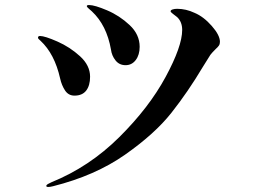

<svg xmlns="http://www.w3.org/2000/svg" viewBox="-20 -726 1040 763"><path d="M421 -529Q404 -626 345 -681Q341 -685 333 -691.5Q325 -698 325 -702Q325 -706 334 -706Q356 -706 405.5 -685Q455 -664 495 -626.5Q535 -589 535 -540Q535 -508 519.5 -487.5Q504 -467 479 -467Q454 -467 439 -486Q424 -505 421 -529ZM164 13Q164 9 170 5.5Q176 2 185 -2Q335 -63 453.5 -180.5Q572 -298 638 -420Q704 -542 704 -607Q704 -639 684 -658Q675 -665 666.5 -671.5Q658 -678 658 -681Q658 -686 666 -688.5Q674 -691 684 -691Q719 -691 753 -675Q789 -660 821.5 -623Q854 -586 854 -560Q854 -551 850 -545Q846 -539 837 -531Q821 -515 816 -508L786 -460Q727 -361 661 -277.5Q595 -194 476.5 -111Q358 -28 191 14Q179 17 172 17Q164 17 164 13ZM219 -414Q197 -512 141 -564Q131 -572 131 -576Q131 -583 139 -583Q158 -583 208 -561Q258 -539 298 -502.5Q338 -466 338 -421Q338 -386 322.5 -366Q307 -346 276 -346Q252 -346 238.5 -366.5Q225 -387 219 -414Z"/></svg>

Font: Shippori Mincho B1
Style: Bold
Weight: 700
Designer: FONTDASU
Foundry: FONTDASU / Google Inc. / but / Adobe
Version: Version 3.110; ttfautohint (v1.8.3)